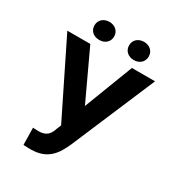

<svg xmlns="http://www.w3.org/2000/svg" viewBox="-208 -1007 1047 1143"><g transform="rotate(30 315.5 -436.0)"><path d="M168 10H180C296 10 340 -59 375 -139L618 -711H459L330 -375L173 -711H15L265 -204L253 -175C240 -134 220 -107 166 -107H158C154 -107 150 -108 146 -108H136C132 -108 129 -109 127 -109L129 8C132 9 136 9 140 9C149 9 159 10 168 10ZM207 -758C245 -758 274 -782 274 -820C274 -857 245 -882 207 -882C169 -882 139 -858 139 -820C139 -781 168 -758 207 -758ZM445 -757C483 -757 512 -782 512 -820C512 -857 483 -882 445 -882C407 -882 377 -858 377 -820C377 -782 406 -757 445 -757Z"/></g></svg>

Font: Asimov
Style: Regular
Weight: 500
Designer: Google
Version: Version 2.000980; 2014